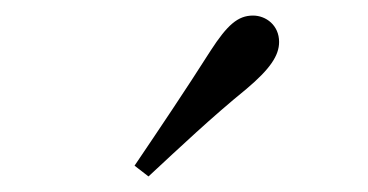

<svg xmlns="http://www.w3.org/2000/svg" viewBox="-20 -838 475 248"><path d="M153.8 -624 171.8 -610.1C213.1 -648.4 253.2 -686.4 298.3 -723.1C328.9 -748.9 340.5 -766.3 340.5 -783.8C340.5 -805.4 323.5 -817.9 306.8 -817.9C287.2 -817.9 273.5 -805.6 252.2 -772.8C218.9 -720.5 186.9 -673 153.8 -624Z"/></svg>

Font: Source Han Serif TW VF
Style: Regular
Weight: 250
Designer: Ryoko NISHIZUKA 西塚涼子 (kana & ideographs); Frank Grießhammer (Latin, Greek & Cyrillic); Wenlong ZHANG 张文龙 (bopomofo); San
Foundry: Adobe
Version: Version 2.002;hotconv 1.1.0;makeotfexe 2.6.0